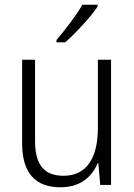

<svg xmlns="http://www.w3.org/2000/svg" viewBox="-20 -786 570 816"><path d="M220 -616V-606H257C302 -645 365 -714 395 -758V-766H330C304 -720 260 -663 220 -616ZM237 10C320 10 370 -33 395 -92H398L406 0H452V-532H396V-242C396 -108 343 -39 251 -39C170 -39 129 -82 129 -187V-532H74V-177C74 -52 129 10 237 10Z"/></svg>

Font: Noto Sans Mono Condensed Light
Style: Regular
Weight: 300
Width: 3
Designer: Monotype Design Team
Foundry: Monotype Imaging Inc.
Version: Version 2.014